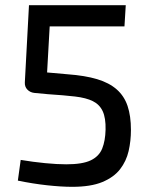

<svg xmlns="http://www.w3.org/2000/svg" viewBox="-20 -710 579 742"><path d="M466 -690 461 -608H172L162 -430L241 -423Q309 -418 355.5 -404Q402 -390 431 -364.5Q460 -339 473 -300.5Q486 -262 486 -208Q486 -165 477 -126Q468 -87 444 -56Q420 -25 375.5 -6.5Q331 12 259 12Q217 12 162 6Q107 0 49 -12L60 -92Q108 -84 154.5 -79.5Q201 -75 236 -75Q299 -75 331 -90.5Q363 -106 375 -136Q387 -166 388 -209Q389 -254 377 -280Q365 -306 339 -319Q313 -332 270 -337Q227 -342 165 -346L112 -351Q96 -353 85.5 -364Q75 -375 76 -392L92 -690Z"/></svg>

Font: Exo 2 Medium
Style: Regular
Weight: 500
Designer: Natanael Gama
Foundry: Natanael Gama
Version: Version 2.010